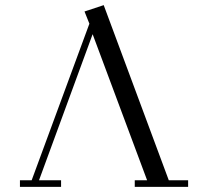

<svg xmlns="http://www.w3.org/2000/svg" viewBox="-20 -732 777 752"><path d="M58.1 0V-25.9H104L330.1 -639.2L311 -687L386.2 -711.9L641.1 -25.9H716.8V0H507.8V-25.9H556.2L342.8 -598.1L132.8 -25.9H219.2V0Z"/></svg>

Font: Dehuti
Style: Book
Weight: 400
Version: Version 1.2